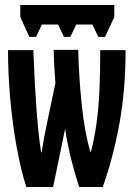

<svg xmlns="http://www.w3.org/2000/svg" viewBox="-20 -746 540 766"><path d="M97 -599 61 -678V-726H436V-678L399 -599H372L349 -648H284L261 -599H235L212 -648H147L124 -599ZM85 0Q63 -68 46.5 -159Q30 -250 21 -350.5Q12 -451 12 -546H113Q118 -414 125.5 -311.5Q133 -209 144 -138H146Q150 -165 156 -197Q162 -229 168 -257L201 -414Q199 -448 197 -475Q195 -502 194 -547H292Q295 -432 306.5 -324.5Q318 -217 340 -141H343Q357 -196 365 -253.5Q373 -311 376.5 -381.5Q380 -452 380 -546H481Q481 -386 456 -250.5Q431 -115 390 0H296Q285 -33 273.5 -74.5Q262 -116 253 -158Q244 -200 240 -233L192 0Z"/></svg>

Font: Noto Sans Mono ExtraCondensed
Style: Bold
Weight: 700
Width: 2
Designer: Monotype Design Team
Foundry: Monotype Imaging Inc.
Version: Version 2.014